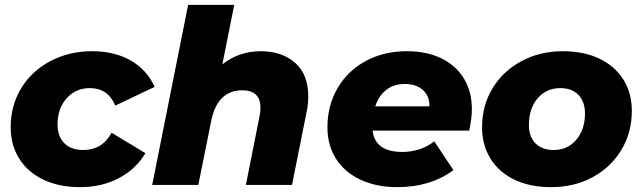

<svg xmlns="http://www.w3.org/2000/svg" viewBox="-20 -762 2647 791"><path d="M24 -238Q24 -327 67 -398Q110 -469 187 -510Q264 -551 360 -551Q452 -551 519 -512.5Q586 -474 617 -404L455 -327Q425 -399 350 -399Q292 -399 254.5 -357Q217 -315 217 -249Q217 -201 244.5 -172.5Q272 -144 323 -144Q361 -144 390 -161Q419 -178 440 -215L579 -131Q540 -65 469.5 -28Q399 9 310 9Q224 9 159.5 -21.5Q95 -52 59.5 -108Q24 -164 24 -238Z M1250 -365Q1250 -332 1243 -300L1183 0H993L1049 -282Q1053 -299 1053 -318Q1053 -390 978 -390Q928 -390 896 -359.5Q864 -329 851 -268L797 0H607L755 -742H945L896 -497Q965 -551 1054 -551Q1142 -551 1196 -503Q1250 -455 1250 -365Z M1913 -224H1515Q1525 -136 1638 -136Q1674 -136 1708 -147Q1742 -158 1769 -180L1848 -61Q1753 9 1617 9Q1531 9 1465.5 -21.5Q1400 -52 1364.5 -107.5Q1329 -163 1329 -238Q1329 -327 1370.5 -398.5Q1412 -470 1486.5 -510.5Q1561 -551 1657 -551Q1738 -551 1798.5 -521.5Q1859 -492 1891.5 -438Q1924 -384 1924 -313Q1924 -274 1913 -224ZM1526 -324H1749Q1750 -367 1722 -391.5Q1694 -416 1648 -416Q1602 -416 1571 -391.5Q1540 -367 1526 -324Z M1966 -238Q1966 -327 2009 -398Q2052 -469 2128 -510Q2204 -551 2299 -551Q2385 -551 2449 -520.5Q2513 -490 2548 -434.5Q2583 -379 2583 -305Q2583 -216 2540 -144.5Q2497 -73 2421.5 -32Q2346 9 2250 9Q2164 9 2100 -21.5Q2036 -52 2001 -108Q1966 -164 1966 -238ZM2390 -295Q2390 -343 2363 -371Q2336 -399 2288 -399Q2231 -399 2195 -357Q2159 -315 2159 -247Q2159 -199 2186 -171.5Q2213 -144 2261 -144Q2318 -144 2354 -186Q2390 -228 2390 -295Z"/></svg>

Font: Idrija
Style: Italic
Weight: 800
Italic angle: -11.3°
Designer: Julieta Ulanovsky
Foundry: Julieta Ulanovsky
Version: Version 7.200